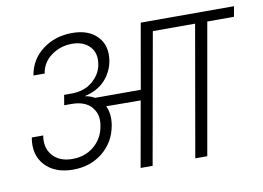

<svg xmlns="http://www.w3.org/2000/svg" viewBox="-79 -871 1362 993"><g transform="rotate(-10 602.0 -374.5)"><path d="M297 -441Q365 -441 408 -477.5Q451 -514 460 -563Q471 -623 437.5 -658.5Q404 -694 345 -694Q284 -694 236 -659.5Q188 -625 179 -567H120Q134 -650 199.5 -699.5Q265 -749 355 -749Q441 -749 487 -700.5Q533 -652 520 -573Q509 -514 469.5 -472.5Q430 -431 366 -417L365 -415Q392 -411 414 -398H654L714 -740H1204L1194 -686H1054L933 0H870L990 -686H768L646 0H583L644 -344L463 -345Q484 -301 474 -243Q459 -157 394.5 -104.5Q330 -52 239 -52Q143 -52 91.5 -108Q40 -164 56 -253H116Q105 -189 141 -148Q177 -107 244 -107Q311 -107 358 -146Q405 -185 416 -249Q427 -307 396 -345H395V-347Q361 -388 288 -388H250L259 -441Z"/></g></svg>

Font: Poppins Light
Style: Italic
Weight: 300
Italic angle: -10°
Designer: Ninad Kale (Devanagari), Jonny Pinhorn (Latin)
Foundry: Indian Type Foundry
Version: Version 3.200;PS 1.000;hotconv 16.6.54;makeotf.lib2.5.65590